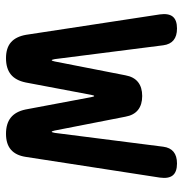

<svg xmlns="http://www.w3.org/2000/svg" viewBox="-5 -595 610 640"><g transform="rotate(90 300.0 -275.0)"><path d="M174 10Q140 10 121 -6.5Q102 -23 96 -57L28 -503Q24 -532 35.5 -546Q47 -560 75 -560Q100 -560 114 -548.5Q128 -537 131 -514L177 -153Q179 -142 181 -142Q181 -142 181 -143Q183 -143 185 -153L231 -388Q236 -416 253.5 -430Q271 -444 300 -444Q329 -444 346.5 -430Q364 -416 369 -388L415 -153Q417 -143 419 -143Q419 -142 419 -142Q421 -142 423 -153L469 -514Q472 -537 486 -548.5Q500 -560 525 -560Q553 -560 564.5 -546Q576 -532 572 -503L503 -56Q498 -23 479 -6.5Q460 10 426 10Q392 10 372 -6Q352 -22 345 -55L304 -273Q302 -284 300 -284Q298 -284 296 -273L255 -56Q248 -22 228 -6Q208 10 174 10Z"/></g></svg>

Font: Maple Mono SemiBold
Style: Regular
Weight: 600
Monospace: yes
Designer: subframe7536
Version: Version 7.000